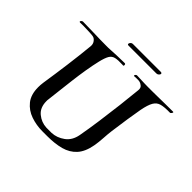

<svg xmlns="http://www.w3.org/2000/svg" viewBox="-181 -955 1174 1174"><g transform="rotate(45 405.5 -368.5)"><path d="M327 16Q275 16 227 -0.5Q179 -17 148.5 -55Q118 -93 118 -157Q118 -176 121 -198Q135 -289 147 -379.5Q159 -470 168 -561Q170 -581 158.5 -596Q147 -611 133 -613Q123 -615 98.5 -616Q74 -617 51 -617.5Q28 -618 20 -617Q14 -617 14 -621Q14 -625 19 -629.5Q24 -634 29 -634Q70 -634 124.5 -632Q179 -630 228 -630Q240 -630 251 -630Q262 -630 272 -631Q289 -632 321.5 -633.5Q354 -635 387 -635H388Q396 -635 396 -625Q396 -615 387 -618Q347 -620 325 -615Q303 -610 291.5 -590.5Q280 -571 270 -529Q260 -487 251.5 -435.5Q243 -384 236.5 -330.5Q230 -277 224.5 -229.5Q219 -182 215 -148Q214 -144 214 -140Q214 -136 214 -132Q214 -77 249 -48Q284 -19 329 -17Q332 -17 342 -17Q352 -17 362 -17Q372 -17 374 -17Q418 -19 456.5 -47Q495 -75 505 -130Q517 -196 528 -275Q539 -354 548.5 -433.5Q558 -513 564 -577Q566 -597 554.5 -606.5Q543 -616 534 -618Q527 -620 520.5 -620Q514 -620 509 -620Q504 -620 499 -620Q494 -620 488 -619Q482 -619 482 -623Q482 -627 487 -631.5Q492 -636 497 -635Q522 -634 536.5 -633.5Q551 -633 562.5 -632.5Q574 -632 589 -632H628Q643 -632 672.5 -632.5Q702 -633 738 -633.5Q774 -634 807 -634Q811 -634 811 -631Q811 -627 806 -621Q801 -615 797 -616Q751 -617 724.5 -610Q698 -603 683.5 -578Q669 -553 659 -501Q652 -464 643 -404Q634 -344 626 -284Q622 -253 620 -218Q618 -183 612 -148Q600 -82 567.5 -46.5Q535 -11 485 2.5Q435 16 370 16ZM329 -727Q320 -727 320 -734Q320 -740 326 -746.5Q332 -753 340 -753H581Q592 -753 592 -745Q592 -740 585.5 -733.5Q579 -727 570 -727Z"/></g></svg>

Font: Tapestry
Style: Regular
Weight: 400
Designer: Robert E. Leuschke
Foundry: Robert E. Leuschke
Version: Version 1.010; ttfautohint (v1.8.4.7-5d5b)